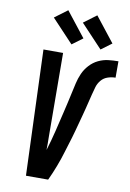

<svg xmlns="http://www.w3.org/2000/svg" viewBox="-104 -1046 749 1108"><g transform="rotate(10 270.0 -491.5)"><path d="M129 0 102 -735H217L220 -245Q220 -225 220.5 -205.5Q221 -186 220 -167Q229 -196 237 -225Q245 -254 252 -283Q259 -312 266 -341.5Q273 -371 280 -400Q287 -429 293.5 -458Q300 -487 306.5 -516.5Q313 -546 319.5 -575Q326 -604 338.5 -632.5Q351 -661 373 -685Q395 -709 423 -722.5Q451 -736 481 -739.5Q511 -743 540 -743V-647Q518 -647 495 -639.5Q472 -632 456.5 -613.5Q441 -595 434.5 -572.5Q428 -550 422.5 -528Q417 -506 411.5 -483.5Q406 -461 400.5 -439Q395 -417 389 -395Q383 -373 377 -350.5Q371 -328 365 -306Q359 -284 352.5 -262Q346 -240 339 -218Q332 -196 325.5 -174Q319 -152 311.5 -130Q304 -108 295.5 -86Q287 -64 278 -42.5Q269 -21 259 0ZM426 -792 299 -927 374 -983 488 -838ZM256 -792 129 -927 204 -983 318 -838Z"/></g></svg>

Font: Iosevka
Style: Bold Italic
Weight: 700
Italic angle: -9°
Monospace: yes
Designer: Belleve Invis
Foundry: Belleve Invis
Version: Version 32.5.0; ttfautohint (v1.8.4)